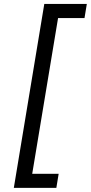

<svg xmlns="http://www.w3.org/2000/svg" viewBox="-20 -781 449 949"><path d="M48.3 147.7 198.9 -761.4H409.1L397.7 -691.8H267L139.2 78.1H269.9L258.5 147.7Z"/></svg>

Font: Inter P
Style: Italic
Weight: 400
Italic angle: -9.40001°
Designer: Rasmus Andersson
Foundry: rsms
Version: Version 3.018;git-588b23468